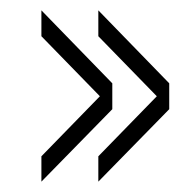

<svg xmlns="http://www.w3.org/2000/svg" viewBox="-20 -495 377 371"><path d="M170 -144V-193L283 -309L170 -425V-475L307 -334V-284ZM60 -144V-193L173 -309L60 -425V-475L197 -334V-284Z"/></svg>

Font: Big Shoulders Stencil Text SC Thin
Style: Regular
Weight: 100
Designer: Patric King
Foundry: XO Type Co
Version: Version 2.001